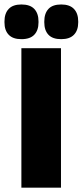

<svg xmlns="http://www.w3.org/2000/svg" viewBox="-46 -860 378 880"><path d="M233.5 0H52V-639H233.5ZM52 -680.5Q13 -680.5 -6.2 -700.8Q-25.5 -721 -25.5 -757.5V-761.5Q-25.5 -798.5 -6.2 -819Q13 -839.5 52 -839.5Q92 -839.5 111.2 -819Q130.5 -798.5 130.5 -761.5V-757.5Q130.5 -721 111.2 -700.8Q92 -680.5 52 -680.5ZM234.5 -680.5Q195 -680.5 176 -700.8Q157 -721 157 -757.5V-761.5Q157 -798.5 176 -819Q195 -839.5 234.5 -839.5Q273.5 -839.5 293 -819Q312.5 -798.5 312.5 -761.5V-757.5Q312.5 -721 293 -700.8Q273.5 -680.5 234.5 -680.5Z"/></svg>

Font: Anek Odia ExtraBold
Style: Regular
Weight: 800
Designer: Yesha Goshar & Mahesh Sahu (Odia), Yesha Goshar (Latin)
Foundry: Ek Type
Version: Version 1.003